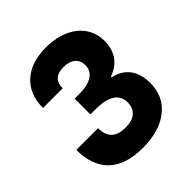

<svg xmlns="http://www.w3.org/2000/svg" viewBox="-197 -856 997 997"><g transform="rotate(-45 302.0 -357.0)"><path d="M296.4 -720.2C223.6 -720.2 167 -701.7 125.5 -664.1C84 -626.5 63.5 -574.2 63.5 -508.3H208C208 -558.6 235.4 -583.5 289.6 -583.5C344.7 -583.5 376.5 -555.7 376.5 -508.3C376.5 -457 329.6 -426.3 249 -426.3H213.9V-310.5H253.4C347.7 -310.5 395 -279.3 395 -216.8C395 -163.6 359.4 -132.8 295.4 -132.8C227.5 -132.8 191.4 -163.1 191.4 -231.9H31.7C31.7 -75.2 120.6 5.4 282.7 5.4C365.2 5.4 430.7 -13.7 478 -51.8C525.4 -89.4 549.3 -140.6 549.3 -205.6C549.3 -293.5 509.3 -351.1 427.7 -369.1V-374C499.5 -398.9 536.1 -454.1 536.1 -528.3C536.1 -643.6 439.9 -720.2 296.4 -720.2Z"/></g></svg>

Font: Estedad ExtraBold
Style: Regular
Weight: 800
Designer: Amin Abedi
Version: Version 7.3